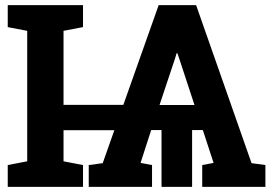

<svg xmlns="http://www.w3.org/2000/svg" viewBox="-20 -731 1064 751"><path d="M10.3 0V-85.4L86.4 -100.1V-610.4L10.3 -625V-710.9H86.4H228.5H304.7V-625L228.5 -610.4V-320.8H462.4L600.6 -710.9H747.1L963.9 -92.8L1018.1 -85.4V0H771V-85.4L815.4 -93.8L773.4 -222.2H731.4V0H611.8V-222.2H571.3L529.8 -93.8L574.7 -85.4V0H327.1V-85.4L381.8 -92.8L427.2 -221.7H228.5V-100.1L304.7 -85.4V0ZM604 -320.3H740.7L680.2 -504.4L673.8 -522.9H670.9L664.6 -502Z"/></svg>

Font: Roboto Slab LO
Style: Bold
Weight: 700
Designer: Google
Version: Version 2.000